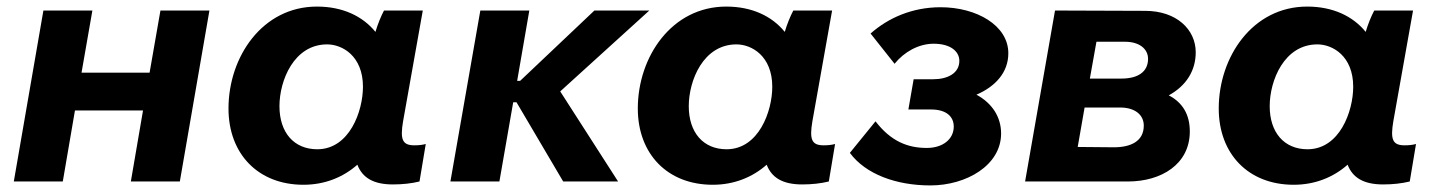

<svg xmlns="http://www.w3.org/2000/svg" viewBox="-20 -552 4381 584"><path d="M468 -520 435 -331H228L261 -520H112L22 0H171L208 -216H415L378 0H527L617 -520Z M1175 9C1204 9 1232 6 1256 0L1275 -114C1264 -111 1253 -110 1240 -110C1203 -110 1197 -129 1206 -183L1266 -520H1148C1139 -503 1129 -479 1122 -455C1083 -503 1022 -532 944 -532C778 -532 675 -379 675 -222C675 -84 765 10 903 10C968 10 1024 -13 1067 -51C1082 -12 1115 9 1175 9ZM975 -417C1021 -417 1084 -382 1084 -288C1084 -214 1043 -98 945 -98C874 -98 830 -149 830 -229C830 -307 874 -417 975 -417Z M1350 0H1499L1541 -241H1551L1693 0H1860L1684 -274L1955 -520H1788L1562 -306H1553L1590 -520H1441Z M2420 9C2449 9 2477 6 2501 0L2520 -114C2509 -111 2498 -110 2485 -110C2448 -110 2442 -129 2451 -183L2511 -520H2393C2384 -503 2374 -479 2367 -455C2328 -503 2267 -532 2189 -532C2023 -532 1920 -379 1920 -222C1920 -84 2010 10 2148 10C2213 10 2269 -13 2312 -51C2327 -12 2360 9 2420 9ZM2220 -417C2266 -417 2329 -382 2329 -288C2329 -214 2288 -98 2190 -98C2119 -98 2075 -149 2075 -229C2075 -307 2119 -417 2220 -417Z M2810 12C2919 12 3025 -49 3025 -146C3025 -196 2998 -238 2950 -264C3008 -289 3047 -332 3047 -390C3047 -475 2950 -530 2841 -530C2754 -530 2681 -497 2628 -450L2701 -358C2730 -394 2774 -419 2820 -419C2872 -419 2898 -395 2898 -367C2898 -329 2862 -311 2819 -311H2759L2743 -219H2812C2859 -219 2881 -197 2881 -167C2881 -129 2848 -102 2799 -102C2741 -102 2690 -122 2643 -183L2565 -87C2613 -22 2706 12 2810 12Z M3098 0H3411C3513 0 3599 -53 3599 -152C3599 -204 3577 -240 3535 -262C3588 -291 3617 -337 3617 -393C3617 -462 3559 -519 3463 -519L3189 -520ZM3258 -105 3279 -225H3387C3433 -225 3459 -202 3459 -170C3459 -122 3419 -104 3368 -104ZM3295 -313 3315 -425H3402C3446 -425 3472 -403 3472 -373C3472 -334 3442 -313 3391 -313Z M4187 9C4216 9 4244 6 4268 0L4287 -114C4276 -111 4265 -110 4252 -110C4215 -110 4209 -129 4218 -183L4278 -520H4160C4151 -503 4141 -479 4134 -455C4095 -503 4034 -532 3956 -532C3790 -532 3687 -379 3687 -222C3687 -84 3777 10 3915 10C3980 10 4036 -13 4079 -51C4094 -12 4127 9 4187 9ZM3987 -417C4033 -417 4096 -382 4096 -288C4096 -214 4055 -98 3957 -98C3886 -98 3842 -149 3842 -229C3842 -307 3886 -417 3987 -417Z"/></svg>

Font: Fixel Display 20240404
Style: Bold Italic
Weight: 700
Italic angle: -10°
Designer: AlfaBravo + MacPaw
Foundry: Kyrylo Tkachov, Marchela Mozhyna, Serhii Makarenko, Maria Weinstein, Zakhar Kryvoshyya
Version: Version 1.211;Glyphs 3.2 (3225)